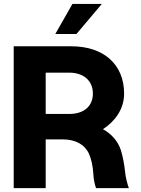

<svg xmlns="http://www.w3.org/2000/svg" viewBox="-20 -965 723 985"><path d="M50.3 0H214.4V-250H301.3C368.7 -250 416 -222.2 436.5 -175.8C448.7 -149.4 456.5 -112.3 459 -70.8C460.4 -43 465.8 -19.5 472.7 0H641.1C632.8 -22 624.5 -54.7 621.6 -84.5C618.2 -119.6 609.4 -164.1 600.6 -193.4C585.4 -241.2 550.3 -279.3 508.3 -302.2C569.3 -342.3 616.7 -404.3 616.7 -484.9C616.7 -633.8 512.7 -727.5 346.2 -727.5H50.3ZM263.7 -790.5H372.1L502.4 -944.8H351.6ZM214.4 -380.4V-592.3H335C409.7 -592.3 456.5 -550.3 456.5 -484.9C456.5 -419.9 410.2 -380.4 335.4 -380.4Z"/></svg>

Font: Raveo Display
Style: Bold
Weight: 700
Designer: Jakub Foglar, Rasmus Andersson (Inter)
Foundry: Jakubfoglar.com
Version: Version 1.100;Glyphs 3.2.3 (3260)